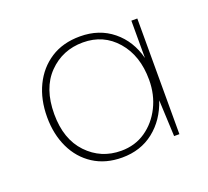

<svg xmlns="http://www.w3.org/2000/svg" viewBox="-75 -802 592 546"><g transform="rotate(-20 221.5 -529.5)"><path d="M210 -347Q160 -347 123.5 -370.5Q87 -394 67.5 -435Q48 -476 48 -528Q48 -581 68 -622.5Q88 -664 125 -688Q162 -712 214 -712Q272 -712 312.5 -679Q353 -646 367 -591V-704H385V-354H369L364 -464Q346 -410 306 -378.5Q266 -347 210 -347ZM214 -366Q256 -366 288 -388Q320 -410 338.5 -447Q357 -484 357 -529Q357 -602 317.5 -647.5Q278 -693 216 -693Q154 -693 112 -650Q70 -607 70 -529Q70 -453 111.5 -409.5Q153 -366 214 -366Z"/></g></svg>

Font: DM Sans 20pt Thin
Style: Regular
Weight: 250
Version: Version 4.004;gftools[0.9.30]